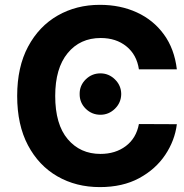

<svg xmlns="http://www.w3.org/2000/svg" viewBox="-20 -757 756 787"><path d="M704.9 -472.7H549.4Q540.5 -532.7 498.2 -566.9Q456 -601.2 392.8 -601.2Q308.2 -601.2 257.3 -539.2Q206.3 -477.3 206.3 -363.6Q206.3 -247.2 257.6 -186.6Q308.9 -126.1 391.7 -126.1Q453.1 -126.1 495.7 -158.2Q538.4 -190.3 549.4 -248.6L704.9 -247.9Q696.7 -181.1 657.3 -122.2Q617.9 -63.2 550.2 -26.6Q482.6 9.9 389.2 9.9Q291.9 9.9 215.4 -34.1Q138.8 -78.1 94.6 -161.6Q50.4 -245 50.4 -363.6Q50.4 -482.6 95.2 -566.1Q139.9 -649.5 216.6 -693.4Q293.3 -737.2 389.2 -737.2Q473.4 -737.2 541 -706.1Q608.7 -675.1 651.8 -615.9Q695 -556.8 704.9 -472.7ZM391.7 -286.6Q356.5 -286.6 331.3 -311.4Q306.1 -336.3 306.5 -371.8Q306.1 -406.6 331.3 -431.5Q356.5 -456.3 391.7 -456.3Q425.8 -456.3 451.2 -431.5Q476.6 -406.6 476.9 -371.8Q476.6 -336.3 451.2 -311.4Q425.8 -286.6 391.7 -286.6Z"/></svg>

Font: Inter UI
Style: Bold
Weight: 700
Designer: Rasmus Andersson
Foundry: rsms
Version: 3.2;8d6f07862